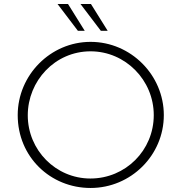

<svg xmlns="http://www.w3.org/2000/svg" viewBox="-20 -926 902 954"><path d="M266 -906 367 -773H401L318 -906ZM380 -906 481 -773H515L432 -906ZM68 -354C68 -146 231 8 430 8C630 8 794 -154 794 -354C794 -553 630 -718 430 -718C231 -718 68 -553 68 -354ZM118 -353C118 -524 253 -671 430 -671C603 -671 744 -528 744 -354C744 -179 604 -39 429 -39C257 -39 118 -180 118 -353Z"/></svg>

Font: Sulaf Light
Style: Regular
Weight: 300
Designer: Bandar Raffah (Arabic) and Santiago Orozco (Latin)
Foundry: Caramella and Typemade
Version: Version 1.005;PS 001.005;hotconv 1.0.88;makeotf.lib2.5.64775